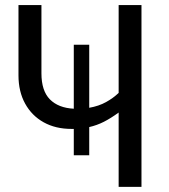

<svg xmlns="http://www.w3.org/2000/svg" viewBox="-20 -726 655 746"><path d="M326.7 -552.3V-307.2Q364.1 -313.8 392.3 -329.5Q420.5 -345.1 441 -365.1V-706.2H529.7V0H441V-288.7Q410.8 -266.7 383.6 -252.8Q356.4 -239 326.7 -232.3V-122.6H266.7V-225.1Q262.6 -225.1 257.9 -225.1Q195.9 -225.1 149.7 -250.8Q103.6 -276.4 77.7 -323.3Q51.8 -370.3 51.8 -433.3V-706.2H141V-441Q141 -373.3 173.8 -340Q206.7 -306.7 266.7 -303.6V-552.3Z"/></svg>

Font: FiraCode Nerd Font
Style: Regular
Weight: 400
Designer: Carrois Corporate, Edenspiekermann AG, Nikita Prokopov
Foundry: Carrois Corporate, Edenspiekermann AG, Nikita Prokopov
Version: Version 6.002;Nerd Fonts 2.2.2